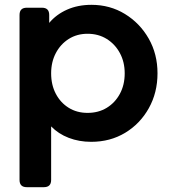

<svg xmlns="http://www.w3.org/2000/svg" viewBox="-20 -576 712 796"><path d="M91 200Q61 200 61 170V-514Q61 -544 91 -544H154Q184 -544 184 -514V-481Q213 -516 258 -536Q303 -556 359 -556Q436 -556 498 -518Q560 -480 596.5 -416Q633 -352 633 -272Q633 -192 597 -127.5Q561 -63 499 -25.5Q437 12 358 12Q308 12 265 -4.5Q222 -21 192 -52V170Q192 200 162 200ZM343 -108Q388 -108 422.5 -129Q457 -150 477 -187Q497 -224 497 -272Q497 -319 477 -356Q457 -393 422.5 -414.5Q388 -436 343 -436Q299 -436 265 -414.5Q231 -393 211.5 -356Q192 -319 192 -272Q192 -224 211.5 -187Q231 -150 265 -129Q299 -108 343 -108Z"/></svg>

Font: Pitagon Sans Text
Style: Bold
Weight: 700
Designer: Travis Tran
Foundry: Pitagon
Version: Version 1.001; ttfautohint (v1.8.4.7-5d5b);gftools[0.9.26]